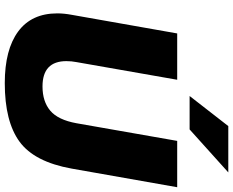

<svg xmlns="http://www.w3.org/2000/svg" viewBox="-106 -860 976 804"><g transform="rotate(90 382.0 -458.0)"><path d="M328 10Q188 10 112 -46Q36 -102 36 -210Q36 -238 42 -270L120 -712H314L240 -290Q236 -270 236 -248Q236 -148 342 -148Q405 -148 443.5 -180.5Q482 -213 496 -290L570 -712H764L686 -270Q658 -114 573.5 -52Q489 10 328 10ZM522 -764H382L508 -926H702Z"/></g></svg>

Font: Creato Display Black
Style: Italic
Weight: 900
Italic angle: -10°
Version: Version 1.000